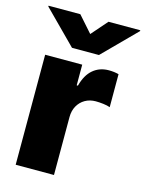

<svg xmlns="http://www.w3.org/2000/svg" viewBox="-115 -825 677 894"><g transform="rotate(15 224.0 -377.5)"><path d="M49.8 -530.3H228.5V-430.7H234.4Q248.5 -484.4 279.8 -510.7Q311 -537.1 355.5 -537.1Q381.3 -537.1 403.3 -531.2V-372.1Q390.6 -377 370.6 -379.4Q350.6 -381.8 334 -381.8Q305.2 -381.8 282.7 -368.9Q260.3 -356 247.3 -332.8Q234.4 -309.6 234.4 -279.3V0H49.8ZM227.5 -677.7 294.9 -754.9H448.2V-751L292 -593.8H162.1L5.9 -751V-754.9H159.2Z"/></g></svg>

Font: Pretendard JP Black
Style: Regular
Weight: 900
Designer: Base glyphs from Inter by Rasmus Andersson; Hangeul glyphs from Noto Sans CJK(Source Han Sans) by Jang Soo-young and Kan
Foundry: Kil Hyung-jin
Version: Version 1.309